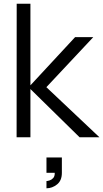

<svg xmlns="http://www.w3.org/2000/svg" viewBox="-20 -740 556 1035"><path d="M69.5 0 70 -720H144V-280L385 -540H483L230 -270L516 0H409L144 -260V0ZM230.5 275V236Q236.5 236 247.5 232.5Q258.5 229 266.8 219.8Q275 210.5 275 195Q275 193.5 275 191.5H230.5V109H313.5V191.5Q313.5 233.5 287.5 254.2Q261.5 275 230.5 275Z"/></svg>

Font: Cns Manrope
Style: Regular
Weight: 400
Designer: Mikhail Sharanda
Foundry: Mikhail Sharanda
Version: Version 4.504